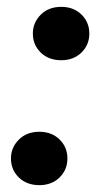

<svg xmlns="http://www.w3.org/2000/svg" viewBox="-20 -534 296 561"><path d="M95 7Q58 7 35 -15.5Q12 -38 12 -71Q12 -103 35 -126Q58 -149 95 -149Q131 -149 154 -126.5Q177 -104 177 -71Q177 -38 154 -15.5Q131 7 95 7ZM159 -358Q122 -358 99 -380.5Q76 -403 76 -436Q76 -468 99 -491Q122 -514 159 -514Q195 -514 218 -491.5Q241 -469 241 -436Q241 -403 218 -380.5Q195 -358 159 -358Z"/></svg>

Font: DM Sans 16pt
Style: Bold Italic
Weight: 700
Italic angle: -10°
Version: Version 4.004;gftools[0.9.30]